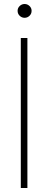

<svg xmlns="http://www.w3.org/2000/svg" viewBox="-20 -940 241 960"><path d="M84 -750H117V0H84ZM68 -886Q68 -900 78.5 -910Q89 -920 103 -920Q117 -920 127.5 -910Q138 -900 138 -886Q138 -871 127.5 -861Q117 -851 103 -851Q89 -851 78.5 -861Q68 -871 68 -886Z"/></svg>

Font: Poiret One
Style: Regular
Weight: 400
Designer: Denis Masharov (denis.masharov@gmail.com), Cyreal (Charset Expansion)
Foundry: Denis Masharov
Version: Version 1.101